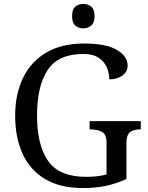

<svg xmlns="http://www.w3.org/2000/svg" viewBox="-20 -945 754 975"><path d="M401 10Q285 10 208.5 -36Q132 -82 94.5 -164.5Q57 -247 57 -358Q57 -466 96.5 -548.5Q136 -631 214 -677.5Q292 -724 407 -724Q518 -724 573 -692Q628 -660 628 -612Q628 -580 601 -561Q574 -542 535 -542Q535 -573 522.5 -602.5Q510 -632 481 -651.5Q452 -671 403 -671Q276 -671 222 -589.5Q168 -508 168 -358Q168 -208 224.5 -127.5Q281 -47 417 -47Q446 -47 473 -50Q500 -53 521 -59V-220Q521 -264 496.5 -276Q472 -288 439 -288H435V-330H695V-288H691Q663 -288 642.5 -275.5Q622 -263 622 -216V-36Q572 -13 519 -1.5Q466 10 401 10ZM403 -801Q379 -801 362.5 -815Q346 -829 346 -863Q346 -898 362.5 -911.5Q379 -925 403 -925Q426 -925 443 -911.5Q460 -898 460 -863Q460 -829 443 -815Q426 -801 403 -801Z"/></svg>

Font: Noto Serif Toto
Style: Regular
Weight: 400
Designer: Monotype Design Team
Foundry: Monotype Imaging Inc.
Version: Version 2.001